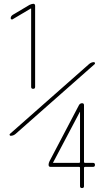

<svg xmlns="http://www.w3.org/2000/svg" viewBox="-20 -750 540 990"><path d="M392.6 85V-172.9H391.6L253.9 87.9L252.9 88.9L253.9 89.8H387.7Q392.6 89.8 392.6 85ZM403.3 -217.8Q413.1 -217.8 413.1 -208V85Q413.1 89.8 418 89.8H460Q469.7 89.8 469.7 100.1Q469.7 110.4 460 110.4H418Q413.1 110.4 413.1 115.2V210Q413.1 219.7 402.8 219.7Q392.6 219.7 392.6 210V115.2Q392.6 110.4 387.7 110.4H240.2Q230.5 110.4 230.5 99.6Q230.5 90.8 235.4 81.1L387.7 -209Q393.6 -217.8 403.3 -217.8ZM44.9 -650.4Q42 -648.4 38.6 -650.4Q35.2 -652.3 35.2 -656.2Q35.2 -666 44.9 -672.9L131.8 -724.6Q141.6 -729.5 151.4 -730.5Q161.1 -730.5 161.1 -719.7V-301.8Q161.1 -292 150.9 -292Q140.6 -292 140.6 -301.8V-705.1L139.6 -706.1H138.7ZM35.2 -49.8Q31.2 -49.8 29.8 -53.7Q28.3 -57.6 31.2 -59.6L439.5 -419.9Q451.2 -429.7 464.8 -429.7Q467.8 -429.7 469.2 -425.8Q470.7 -421.9 468.8 -419.9L60.5 -59.6Q48.8 -49.8 35.2 -49.8Z"/></svg>

Font: Rounded-L Mgen+ 2m thin
Style: Regular
Weight: 100
Designer: [Source Han Sans]
Ryoko NISHIZUKA  (kana & ideographs); Paul D. Hunt (Latin, Greek & Cyrillic); Wenlong ZHANG  (bopomofo
Version: Version 1.059.20150602